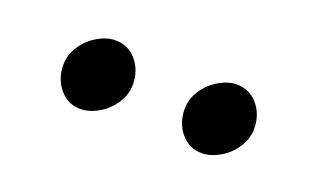

<svg xmlns="http://www.w3.org/2000/svg" viewBox="-35 -972 670 409"><g transform="rotate(20 299.5 -767.5)"><path d="M242.9 -772.4Q242.9 -749.7 229.5 -729.4Q216.1 -709.2 195.5 -697.4Q175 -685.6 155.3 -685.6Q126.7 -685.6 108 -707.7Q89.2 -729.9 89.2 -762Q89.2 -784.7 102.6 -805Q116 -825.2 136.6 -837Q157.1 -848.8 175.9 -848.8Q205.4 -848.8 224.1 -826.7Q242.9 -804.5 242.9 -772.4ZM517.9 -772.4Q517.9 -749.7 504.5 -729.4Q491.1 -709.2 470.5 -697.4Q450 -685.6 430.3 -685.6Q401.7 -685.6 383 -707.7Q364.2 -729.9 364.2 -762Q364.2 -784.7 377.6 -805Q391 -825.2 411.6 -837Q432.1 -848.8 450.9 -848.8Q480.4 -848.8 499.1 -826.7Q517.9 -804.5 517.9 -772.4Z"/></g></svg>

Font: InknutAntiqua
Style: Medium
Weight: 500
Designer: Claus Eggers Srensen
Foundry: Claus Eggers Srensen
Version: Version 1.000; ttfautohint (v1.2) -l 7 -r 28 -G 50 -x 13 -D 